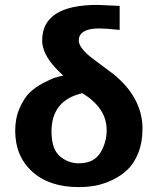

<svg xmlns="http://www.w3.org/2000/svg" viewBox="-20 -752 643 783"><path d="M238 -444Q152 -520 152 -587Q152 -732 378 -732L467 -728H468V-630Q412 -636 384 -636Q316 -636 303 -601L301 -588Q301 -556 358 -513L445 -448Q555 -357 561 -239V-225Q561 -171 544 -128.5Q527 -86 500.5 -60.5Q474 -35 438 -18Q402 -1 369 5Q336 11 301 11Q181 11 111.5 -52Q42 -115 42 -219Q42 -270 60 -311Q78 -352 100.5 -374Q123 -396 155.5 -413Q188 -430 204 -435Q220 -440 238 -444ZM301 -86Q362 -86 388.5 -128Q415 -170 415 -222Q415 -311 316 -372Q190 -343 190 -216Q190 -144 224 -115Q258 -86 301 -86Z"/></svg>

Font: cwTeXHei
Style: Medium
Weight: 500
Version: Version 1.17